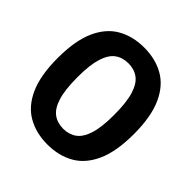

<svg xmlns="http://www.w3.org/2000/svg" viewBox="-199 -902 1063 1063"><g transform="rotate(45 332.0 -370.5)"><path d="M331.5 9.5Q243 9.5 175.8 -28.8Q108.5 -67 71 -150.8Q33.5 -234.5 33.5 -370Q33.5 -505.5 71 -589.2Q108.5 -673 175.8 -711.2Q243 -749.5 331.5 -749.5Q420.5 -749.5 487.5 -711.2Q554.5 -673 592.2 -589.2Q630 -505.5 630 -370Q630 -234.5 592.5 -150.8Q555 -67 487.8 -28.8Q420.5 9.5 331.5 9.5ZM331.5 -114Q377 -114 409.8 -137.5Q442.5 -161 460 -216.2Q477.5 -271.5 477.5 -366.5Q477.5 -465.5 460 -522Q442.5 -578.5 409.8 -602.2Q377 -626 331.5 -626Q286 -626 253.5 -602.5Q221 -579 203.5 -523.8Q186 -468.5 186 -373.5Q186 -274.5 203.5 -218Q221 -161.5 253.5 -137.8Q286 -114 331.5 -114Z"/></g></svg>

Font: Encode Sans Cnd
Style: Bold
Weight: 700
Width: 3
Designer: Multiple Designers
Foundry: Impallari Type
Version: Version 3.002; ttfautohint (v1.8.3) -l 8 -r 50 -G 200 -x 14 